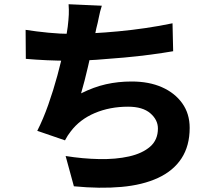

<svg xmlns="http://www.w3.org/2000/svg" viewBox="-20 -828 1040 907"><path d="M461 -801Q452 -773 447 -746.5Q442 -720 435 -694Q430 -670 424 -640.5Q418 -611 410.5 -578.5Q403 -546 395.5 -512.5Q388 -479 379.5 -447Q371 -415 363 -387Q423 -417 480.5 -430Q538 -443 602 -443Q684 -443 745 -416Q806 -389 841 -340Q876 -291 876 -224Q876 -139 837.5 -80Q799 -21 726.5 12.5Q654 46 553.5 55Q453 64 329 52L290 -91Q371 -78 449 -76.5Q527 -75 589.5 -89Q652 -103 689 -135Q726 -167 726 -221Q726 -262 690 -293Q654 -324 585 -324Q499 -324 428 -294Q357 -264 314 -207Q306 -197 300 -187.5Q294 -178 287 -165L156 -210Q184 -265 208 -333Q232 -401 251 -471Q270 -541 282.5 -601.5Q295 -662 300 -702Q304 -736 305 -759Q306 -782 304 -808ZM101 -687Q152 -679 209 -673.5Q266 -668 313 -668Q361 -668 418.5 -671Q476 -674 539.5 -680Q603 -686 668 -695.5Q733 -705 795 -718L798 -586Q752 -578 692 -570Q632 -562 565.5 -556Q499 -550 434.5 -545.5Q370 -541 314 -541Q255 -541 201 -543.5Q147 -546 102 -550Z"/></svg>

Font: Noto Sans TC ExtraBold
Style: Regular
Weight: 800
Designer: Ryoko NISHIZUKA  (kana, bopomofo & ideographs); Paul D. Hunt (Latin, Greek & Cyrillic); Sandoll Communications , Soo-you
Foundry: Adobe
Version: Version 2.004-H2;hotconv 1.0.118;makeotfexe 2.5.65603